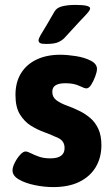

<svg xmlns="http://www.w3.org/2000/svg" viewBox="-20 -754 453 782"><path d="M225 -531Q254 -531 289 -525.5Q324 -520 349.5 -507Q375 -494 375 -473Q375 -462 368 -443Q361 -424 351.5 -409Q342 -394 332 -394Q324 -394 302.5 -404.5Q281 -415 246 -415Q221 -415 207 -407Q193 -399 193 -380Q193 -358 210 -345.5Q227 -333 253.5 -323.5Q280 -314 306 -301Q328 -290 348 -273Q368 -256 380.5 -229Q393 -202 393 -163Q393 -112 370 -73.5Q347 -35 303.5 -13.5Q260 8 197 8Q160 8 121.5 0Q83 -8 57 -23Q31 -38 31 -60Q31 -73 40 -91Q49 -109 61.5 -123Q74 -137 84 -137Q92 -137 105.5 -130Q119 -123 138.5 -116Q158 -109 185 -109Q243 -109 243 -151Q243 -180 217 -192Q191 -204 157 -217Q132 -226 106 -242Q80 -258 61.5 -287.5Q43 -317 43 -367Q43 -419 65.5 -455.5Q88 -492 129 -511.5Q170 -531 225 -531ZM287 -734Q347 -734 347 -720Q347 -716 344 -711Q341 -706 331 -695Q321 -684 300 -662Q279 -640 243 -600Q235 -591 219 -583Q203 -575 168 -575Q150 -575 143.5 -578.5Q137 -582 137 -590Q137 -598 152 -622Q167 -646 202 -707Q211 -723 234 -728.5Q257 -734 287 -734Z"/></svg>

Font: Asap VF Beta
Style: Regular
Weight: 400
Designer: Pablo Cosgaya
Foundry: Pablo Cosgaya
Version: Version 1.007